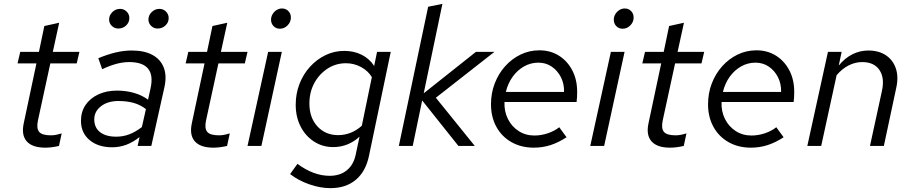

<svg xmlns="http://www.w3.org/2000/svg" viewBox="-20 -757 4729 996"><path d="M215 9Q148 9 119 -23.5Q90 -56 103 -117L169 -428H71L85 -488H182L210 -622L287 -639L254 -488H392L378 -428H241L177 -133Q168 -91 183 -73Q198 -55 244 -55Q256 -55 267.5 -57Q279 -59 300 -65L286 0Q269 4 251 6.5Q233 9 215 9Z M562 7Q489 7 444.5 -30.5Q400 -68 400 -130Q400 -177 423.5 -212Q447 -247 489.5 -267Q532 -287 587 -287Q634 -287 675.5 -275Q717 -263 748 -240L761 -299Q776 -367 748 -401Q720 -435 650 -435Q620 -435 586.5 -426.5Q553 -418 510 -398L490 -455Q538 -475 580.5 -485Q623 -495 663 -495Q729 -495 771 -472Q813 -449 829.5 -406.5Q846 -364 833 -305L765 0H694L704 -46Q670 -19 635 -6Q600 7 562 7ZM583 -48Q619 -48 651.5 -60.5Q684 -73 716 -98L737 -191Q709 -213 674 -223Q639 -233 594 -233Q539 -233 504 -206Q469 -179 469 -138Q469 -95 499 -71.5Q529 -48 583 -48ZM593.5 -609Q574 -609 560 -622.7Q546 -636.3 546 -656Q546 -678 563 -694.5Q580 -711 603 -711Q622.9 -711 637 -697Q651 -683 651 -663.4Q651 -640.6 634.3 -624.8Q617.7 -609 593.5 -609ZM797.5 -609Q778 -609 764 -622.7Q750 -636.3 750 -656Q750 -678 767 -694.5Q784 -711 807 -711Q826.9 -711 841 -697Q855 -683 855 -663.4Q855 -640.6 838.3 -624.8Q821.7 -609 797.5 -609Z M1087 9Q1020 9 991 -23.5Q962 -56 975 -117L1041 -428H943L957 -488H1054L1082 -622L1159 -639L1126 -488H1264L1250 -428H1113L1049 -133Q1040 -91 1055 -73Q1070 -55 1116 -55Q1128 -55 1139.5 -57Q1151 -59 1172 -65L1158 0Q1141 4 1123 6.5Q1105 9 1087 9Z M1432 -608Q1412 -608 1399 -621.5Q1386 -635 1386 -655Q1386 -670 1394 -683.5Q1402 -697 1415 -705Q1428 -713 1443 -713Q1463 -713 1476 -699.5Q1489 -686 1489 -666Q1489 -643 1472 -625.5Q1455 -608 1432 -608ZM1264 0 1371 -488H1442L1336 0Z M1694 219Q1641 219 1584 199Q1527 179 1485 146L1523 93Q1607 155 1690 155Q1744 155 1779 126.5Q1814 98 1825 46L1845 -48Q1817 -22 1782.5 -8Q1748 6 1709 6Q1653 6 1608.5 -23Q1564 -52 1539 -101.5Q1514 -151 1514 -214Q1514 -271 1533.5 -321.5Q1553 -372 1588 -410.5Q1623 -449 1668.5 -471Q1714 -493 1766 -493Q1816 -493 1856 -473Q1896 -453 1921 -415L1936 -488H2007L1894 52Q1877 133 1825.5 176Q1774 219 1694 219ZM1734 -56Q1768 -56 1799.5 -68.5Q1831 -81 1857 -105L1909 -357Q1889 -390 1852.5 -409.5Q1816 -429 1775 -429Q1722 -429 1679 -401Q1636 -373 1610.5 -326Q1585 -279 1585 -220Q1585 -147 1626.5 -101.5Q1668 -56 1734 -56Z M2049 0 2201 -722 2275 -737 2178 -273 2449 -488H2545L2241 -250L2443 0H2358L2170 -236L2121 0Z M2749 9Q2684 9 2633.5 -19.5Q2583 -48 2555 -99Q2527 -150 2527 -216Q2527 -274 2546.5 -324.5Q2566 -375 2600.5 -413.5Q2635 -452 2680.5 -474Q2726 -496 2778 -496Q2835 -496 2879 -468.5Q2923 -441 2948.5 -392.5Q2974 -344 2974 -281Q2974 -268 2973.5 -255Q2973 -242 2971 -228H2597Q2595 -180 2614.5 -140.5Q2634 -101 2670 -77.5Q2706 -54 2752 -54Q2787 -54 2821.5 -65.5Q2856 -77 2881 -97L2919 -45Q2876 -17 2835 -4Q2794 9 2749 9ZM2604 -280H2906Q2907 -323 2889.5 -357Q2872 -391 2842 -411.5Q2812 -432 2773 -432Q2733 -432 2698.5 -412.5Q2664 -393 2639.5 -359Q2615 -325 2604 -280Z M3210 -608Q3190 -608 3177 -621.5Q3164 -635 3164 -655Q3164 -670 3172 -683.5Q3180 -697 3193 -705Q3206 -713 3221 -713Q3241 -713 3254 -699.5Q3267 -686 3267 -666Q3267 -643 3250 -625.5Q3233 -608 3210 -608ZM3042 0 3149 -488H3220L3114 0Z M3456 9Q3389 9 3360 -23.5Q3331 -56 3344 -117L3410 -428H3312L3326 -488H3423L3451 -622L3528 -639L3495 -488H3633L3619 -428H3482L3418 -133Q3409 -91 3424 -73Q3439 -55 3485 -55Q3497 -55 3508.5 -57Q3520 -59 3541 -65L3527 0Q3510 4 3492 6.5Q3474 9 3456 9Z M3875 9Q3810 9 3759.5 -19.5Q3709 -48 3681 -99Q3653 -150 3653 -216Q3653 -274 3672.5 -324.5Q3692 -375 3726.5 -413.5Q3761 -452 3806.5 -474Q3852 -496 3904 -496Q3961 -496 4005 -468.5Q4049 -441 4074.5 -392.5Q4100 -344 4100 -281Q4100 -268 4099.5 -255Q4099 -242 4097 -228H3723Q3721 -180 3740.5 -140.5Q3760 -101 3796 -77.5Q3832 -54 3878 -54Q3913 -54 3947.5 -65.5Q3982 -77 4007 -97L4045 -45Q4002 -17 3961 -4Q3920 9 3875 9ZM3730 -280H4032Q4033 -323 4015.5 -357Q3998 -391 3968 -411.5Q3938 -432 3899 -432Q3859 -432 3824.5 -412.5Q3790 -393 3765.5 -359Q3741 -325 3730 -280Z M4168 0 4275 -488H4346L4331 -417Q4363 -456 4402 -475.5Q4441 -495 4484 -495Q4539 -495 4576 -470Q4613 -445 4627.5 -401Q4642 -357 4629 -300L4565 0H4493L4555 -285Q4570 -353 4542 -394Q4514 -435 4453 -435Q4416 -435 4382 -417.5Q4348 -400 4320 -367L4240 0Z"/></svg>

Font: Red Hat Text
Style: Italic
Weight: 300
Italic angle: -12°
Designer: Pentagram, MCKL
Foundry: Pentagram, MCKL
Version: Version 1.023